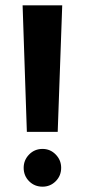

<svg xmlns="http://www.w3.org/2000/svg" viewBox="-20 -696 319 722"><path d="M81 -200 65 -676H214L197 -200ZM140 6Q110 6 89.5 -14.5Q69 -35 69 -65Q69 -94 89.5 -115Q110 -136 140 -136Q169 -136 189.5 -115Q210 -94 210 -65Q210 -35 189.5 -14.5Q169 6 140 6Z"/></svg>

Font: Lil Grotesk Bold
Style: Regular
Weight: 700
Designer: Bastien Sozeau
Foundry: NBR — Bastien Sozeau
Version: Version 4.002; ttfautohint (v1.8.4.7-5d5b)